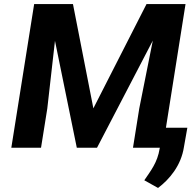

<svg xmlns="http://www.w3.org/2000/svg" viewBox="-20 -731 957 950"><path d="M36 0H183L214 -194L252 -529L360 0H460L736 -530L669 -194L638 0H771L770 4C759 74 725 115 694 161L762 199C819 156 876 88 890 -3L907 -99H801L898 -711H705L442 -195L341 -711H149Z"/></svg>

Font: Asimov Pro
Style: BdObl
Weight: 700
Designer: Google
Version: Version 2.000980; 2014